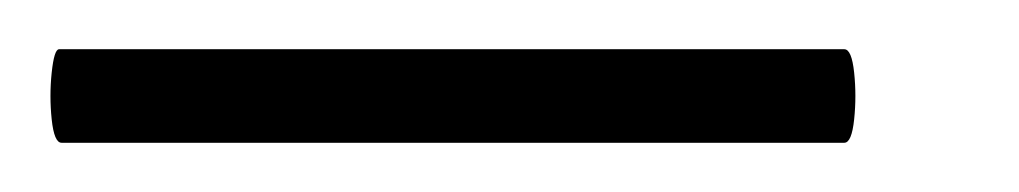

<svg xmlns="http://www.w3.org/2000/svg" viewBox="-32 17 414 78"><path d="M-7 75Q-10 75 -11 65.5Q-12 56 -11 46.5Q-10 37 -8 37H311Q314 37 315 46.5Q316 56 315 65.5Q314 75 311 75Z"/></svg>

Font: Cormorant Garamond Light Light
Style: Italic
Weight: 300
Italic angle: -10°
Version: Version 4.001